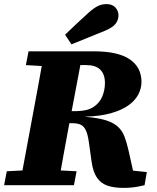

<svg xmlns="http://www.w3.org/2000/svg" viewBox="-33 -902 763 935"><path d="M-13 0 0 -68 137 -75H202L340 -68L327 0ZM63 0 129 -355Q143 -429 156.5 -503.5Q170 -578 183 -652H371L304 -298Q290 -223 276.5 -148.5Q263 -74 250 0ZM93 -585 106 -652H274V-577H231ZM568 13Q522 13 490 2Q458 -9 439 -37Q420 -65 413 -115L400 -208Q395 -245 386 -265.5Q377 -286 361.5 -294Q346 -302 319 -302H229L235 -360L345 -361Q394 -362 423 -381.5Q452 -401 465 -432Q478 -463 478 -498Q478 -541 455 -563Q432 -585 388 -585H274V-652H425Q542 -652 599 -613Q656 -574 656 -503Q656 -471 640 -441Q624 -411 591 -388Q558 -365 506.5 -350.5Q455 -336 383 -334L384 -333Q445 -328 482 -316.5Q519 -305 540.5 -285.5Q562 -266 573 -237.5Q584 -209 593 -169L625 -25L521 -81L682 -64L671 0Q654 4 637.5 7Q621 10 604 11.5Q587 13 568 13ZM284 -733Q312 -760 340 -786.5Q368 -813 397 -839Q424 -863 443.5 -872.5Q463 -882 486 -882Q514 -882 529 -865.5Q544 -849 544 -827Q544 -805 530.5 -787Q517 -769 480 -753Q439 -736 397.5 -719.5Q356 -703 315 -686Z"/></svg>

Font: Source Serif 4 Black
Style: Italic
Weight: 900
Italic angle: -12°
Designer: Frank Grießhammer
Foundry: Adobe Systems Incorporated
Version: Version 4.004;hotconv 1.0.116;makeotfexe 2.5.65601